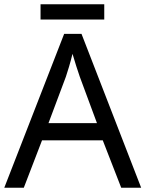

<svg xmlns="http://www.w3.org/2000/svg" viewBox="-20 -875 679 895"><path d="M466 -855H169V-784H466ZM545 0H638L360 -717H279L0 0H91L176 -221H459ZM352 -517 432 -301H206L287 -517C295 -540 308 -583 318 -624C325 -599 346 -533 352 -517Z"/></svg>

Font: Noto Sans Nandinagari
Style: Regular
Weight: 400
Designer: Ek Type
Foundry: Ek Type
Version: Version 1.002